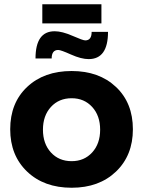

<svg xmlns="http://www.w3.org/2000/svg" viewBox="-20 -877 673 903"><path d="M179 -857H457V-767H179ZM488 -727Q488 -599 397 -599Q362 -599 314 -620.5Q266 -642 254 -642Q223 -642 223 -602H147Q147 -730 237 -730Q272 -730 321 -708.5Q370 -687 381 -687Q411 -687 411 -727ZM317 -543Q446 -543 525.5 -468Q605 -393 605 -269Q605 -146 525.5 -70Q446 6 317 6Q187 6 107.5 -70Q28 -146 28 -269Q28 -393 107.5 -468Q187 -543 317 -543ZM317 -415Q257 -415 219.5 -374Q182 -333 182 -267Q182 -201 219.5 -160Q257 -119 317 -119Q376 -119 413.5 -160Q451 -201 451 -267Q451 -333 413.5 -374Q376 -415 317 -415Z"/></svg>

Font: Montserrat-Arabic SemiBold
Style: Regular
Weight: 600
Designer: Mohamed Gaber
Foundry: Kief Type Foundry
Version: Version 5.008;PS 005.008;hotconv 1.0.88;makeotf.lib2.5.64775